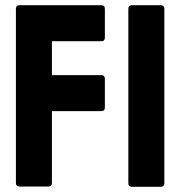

<svg xmlns="http://www.w3.org/2000/svg" viewBox="-20 -716 681 736"><path d="M55 -1Q41 -1 41 -15V-682Q41 -696 55 -696H368Q382 -696 382 -682V-572Q382 -558 368 -558H179V-428H368Q382 -428 382 -414V-304Q382 -290 368 -290H179V-15Q179 -1 165 -1ZM486 0Q472 0 472 -14V-682Q472 -696 486 -696H596Q610 -696 610 -682V-14Q610 0 596 0Z"/></svg>

Font: AL Dynamic
Style: Bold
Weight: 700
Version: Version 1.000; ttfautohint (v1.8.2) -l 8 -r 50 -G 200 -x 14 